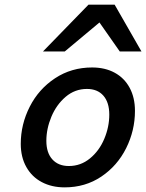

<svg xmlns="http://www.w3.org/2000/svg" viewBox="-20 -789 625 821"><path d="M374 -500.5Q429.2 -500.5 470.5 -478Q511.7 -455.6 534.4 -413.6Q557.1 -371.6 557.1 -314.9Q557.1 -231 519.5 -155.5Q481.9 -80.1 413.3 -33.9Q344.7 12.2 256.3 12.2Q201.2 12.2 158.7 -10.3Q116.2 -32.7 92.5 -75Q68.8 -117.2 68.8 -173.8Q68.8 -257.3 107.2 -332.8Q145.5 -408.2 215.3 -454.3Q285.2 -500.5 374 -500.5ZM178.2 -186.5Q178.2 -135.7 203.9 -107.4Q229.5 -79.1 274.4 -79.1Q325.2 -79.1 364.7 -111.6Q404.3 -144 425.8 -195.1Q447.3 -246.1 447.3 -298.8Q447.3 -351.1 422.1 -379.9Q397 -408.7 351.6 -408.7Q300.3 -408.7 260.7 -375Q221.2 -341.3 199.7 -289.8Q178.2 -238.3 178.2 -186.5ZM163.6 -568.8 358.4 -769H470.2L585 -568.8H492.2L405.3 -692.9L256.8 -568.8Z"/></svg>

Font: Lesson One Medium
Style: Italic
Weight: 500
Italic angle: -14°
Designer: But Ko, Victor Gaultney, Annie Olsen, Julie Remington, Don Collingsworth, Eric Hays, Becca Hirsbrunner
Version: Version 1.100